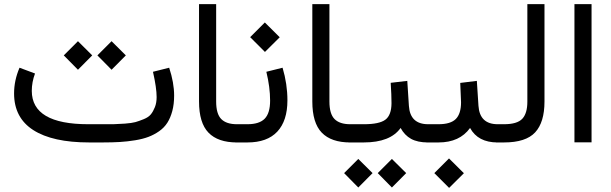

<svg xmlns="http://www.w3.org/2000/svg" viewBox="-20 -687 2945 926"><path d="M476.1 0H410.2Q233.4 0 140.6 -59.6Q47.9 -119.1 47.9 -236.3Q47.9 -299.3 74.2 -360.4L148.9 -332.5Q133.3 -291 133.3 -248.5Q133.8 -87.9 405.3 -87.9H472.7Q510.7 -87.9 530 -88.1Q549.3 -88.4 582.5 -90.8Q615.7 -93.3 633.1 -98.1Q650.4 -103 673.3 -112.3Q696.3 -121.6 707.5 -135.5Q718.8 -149.4 727.1 -170.4Q735.4 -191.4 735.4 -218.8Q735.4 -262.7 717.8 -340.8L795.9 -360.4Q819.8 -288.1 819.8 -226.1Q819.8 -184.6 811 -151.6Q802.2 -118.7 787.1 -95Q772 -71.3 747.6 -54.2Q723.1 -37.1 696 -26.9Q668.9 -16.6 631.8 -10.5Q594.7 -4.4 558.6 -2.2Q522.5 0 476.1 0ZM449.7 -419.9 518.1 -488.3 586.9 -419.9 518.1 -350.6ZM287.6 -419.9 356 -488.3 424.8 -419.9 356 -350.6Z M1134.8 0H1122.6Q1031.2 0 985.6 -47.1Q939.9 -94.2 939.9 -197.8V-667H1022.5V-197.3Q1022.5 -137.7 1047.1 -112.8Q1071.8 -87.9 1122.6 -87.9H1134.8Z M1186.5 -507.8 1257.3 -578.6 1329.1 -507.3 1257.8 -436.5ZM1342.8 -360.4Q1366.2 -281.7 1366.2 -203.1Q1366.2 -104.5 1317.4 -52.2Q1268.6 0 1173.3 0H1115.2V-87.9H1173.3Q1230.5 -87.9 1256.6 -114.5Q1282.7 -141.1 1282.7 -201.7Q1282.7 -266.1 1264.6 -340.8Z M1681.2 0H1668.9Q1577.6 0 1532 -47.1Q1486.3 -94.2 1486.3 -197.8V-667H1568.8V-197.3Q1568.8 -137.7 1593.5 -112.8Q1618.2 -87.9 1668.9 -87.9H1681.2Z M1801.8 147.9 1870.1 79.6 1939 147.9 1870.1 217.3ZM1639.6 147.9 1708 79.6 1776.9 147.9 1708 217.3ZM2055.7 0H2043.9Q1994.1 0 1962.6 -17.3Q1931.2 -34.7 1912.1 -69.8Q1862.3 0 1734.4 0H1661.6V-87.9H1735.4Q1809.1 -87.9 1838.4 -109.6Q1867.7 -131.3 1868.2 -189Q1868.2 -229 1864.3 -287.6L1944.3 -296.9L1952.1 -176.3Q1958 -87.9 2044.9 -87.9H2055.7Z M2074.7 147.9 2145.5 77.1 2217.3 148.4 2146 219.2ZM2391.1 0H2379.4Q2285.2 0 2247.1 -69.8Q2196.8 0 2095.2 0H2036.1V-87.9H2095.2Q2153.3 -87.9 2178.5 -113.3Q2203.6 -138.7 2203.6 -193.8Q2203.6 -207.5 2199.7 -287.1L2279.8 -296.9L2287.6 -176.8Q2293.5 -87.9 2380.4 -87.9H2391.1Z M2371.6 0V-87.9H2411.1Q2474.1 -87.9 2498.8 -114Q2523.4 -140.1 2523.4 -196.8V-667H2606V-197.3Q2606 -97.2 2561 -48.6Q2516.1 0 2410.6 0Z M2750.5 -667H2833V-0.5H2750.5Z"/></svg>

Font: Vazir WOL
Style: WOL
Weight: 400
Foundry: Based on Dejavu fonts, by Saber Rastikerdar
Version: Version 26.0.0